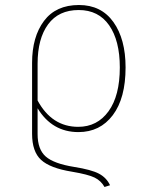

<svg xmlns="http://www.w3.org/2000/svg" viewBox="-20 -549 599 766"><path d="M276 117Q345 128 375 144Q405 160 419 190L397 197Q383 172 357.5 159.5Q332 147 267 136Q180 122 144 89Q108 56 108 -15V-298Q108 -402 155.5 -465.5Q203 -529 295 -529Q384 -529 432.5 -461Q481 -393 481 -280Q481 -157 430 -89.5Q379 -22 293 -22Q188 -22 130 -117V-14Q130 47 162.5 75.5Q195 104 276 117ZM294 -509Q214 -509 172 -452Q130 -395 130 -295V-148Q187 -43 292 -43Q368 -43 413 -105Q458 -167 458 -280Q458 -387 415.5 -448Q373 -509 294 -509Z"/></svg>

Font: FiraGO Thin
Style: Regular
Weight: 100
Designer: bBox Type
Foundry: bBox Type GmbH
Version: Version 1.001;PS 001.001;hotconv 1.0.88;makeotf.lib2.5.64775